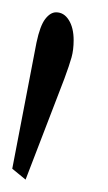

<svg xmlns="http://www.w3.org/2000/svg" viewBox="-33 -809 175 310"><path d="M-13.2 -536.6 25.9 -740.2Q31.7 -767.6 40 -778.3Q48.3 -789.1 57.6 -789.1Q70.3 -789.1 78.1 -776.6Q85.9 -764.2 85.9 -744.1Q85.9 -728.5 82.5 -716.3Q79.1 -704.1 70.8 -681.6L8.3 -519Z"/></svg>

Font: Scarab Serif
Style: Condensed
Weight: 400
Designer: John Roberts
Foundry: Scarab
Version: 1.0